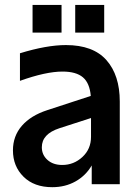

<svg xmlns="http://www.w3.org/2000/svg" viewBox="-20 -757 561 789"><path d="M113.8 -623V-736.8H232.9V-623ZM33.2 -139.2Q33.2 -197.8 69.8 -240Q106.4 -282.2 173.8 -304.2L353 -362.8Q348.6 -415.5 320.8 -439.2Q293 -462.9 236.8 -462.9Q168.5 -462.9 62 -424.8V-538.1Q171.4 -571.8 251 -571.8Q362.8 -571.8 417.5 -509.8Q472.2 -447.8 472.2 -339.8V0H356.9V-77.1Q332.5 -35.2 290.3 -11.5Q248 12.2 194.8 12.2Q120.1 12.2 76.7 -30.8Q33.2 -73.7 33.2 -139.2ZM151.9 -151.9Q151.9 -120.6 175 -99.9Q198.2 -79.1 235.8 -79.1Q283.2 -79.1 318.6 -111.8Q354 -144.5 354 -194.8V-272L224.1 -230Q151.9 -206.5 151.9 -151.9ZM289.1 -623V-736.8H408.2V-623Z"/></svg>

Font: TASA Explorer SemiBold
Style: Regular
Weight: 600
Designer: Weizhong Zhang
Foundry: Local Remote
Version: Version 1.000;Glyphs 3.1.2 (3151)